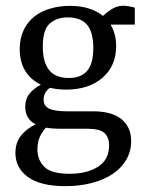

<svg xmlns="http://www.w3.org/2000/svg" viewBox="-20 -445 505 666"><path d="M128.4 -282.9Q128.4 -230.2 150 -202.4Q171.6 -174.5 219.3 -174.5Q260.4 -174.5 282 -198.9Q303.6 -223.3 303.6 -278.5Q303.6 -333.8 281.8 -359.3Q260 -384.7 213.8 -384.7Q178.2 -384.7 153.3 -364Q128.4 -343.3 128.4 -282.9ZM434.9 44.4Q434.9 80 418 109.1Q401.1 138.2 370.9 158.4Q340.7 178.5 298.7 189.6Q256.7 200.7 206.9 200.7Q120.7 200.7 77.1 169.1Q33.5 137.5 33.5 85.8Q33.5 49.1 53.3 24.9Q73.1 0.7 103.6 -13.8Q85.8 -22.9 76.7 -38Q67.6 -53.1 67.6 -73.8Q67.6 -103.3 83.6 -121.6Q99.6 -140 121.8 -151.3Q87.3 -167.6 67.8 -198.9Q48.4 -230.2 48.4 -274.5Q48.4 -312.4 62.2 -340.9Q76 -369.5 99.5 -387.8Q122.9 -406.2 154.9 -415.5Q186.9 -424.7 222.9 -424.7Q258.2 -424.7 287.3 -415.8Q316.4 -406.9 337.1 -389.8Q354.9 -406.5 372 -415.8Q389.1 -425.1 406.9 -425.1Q416 -425.1 427.3 -423.1Q438.5 -421.1 447.6 -418.5V-359.6H363.6Q372.7 -344.4 377.8 -325.6Q382.9 -306.9 382.9 -285.1Q382.9 -216.4 335.6 -175.3Q288.4 -134.2 209.1 -134.2Q194.2 -134.2 180 -135.8Q165.8 -137.5 153.1 -140.4Q142.9 -133.1 137.1 -123.1Q131.3 -113.1 131.3 -99.6Q131.3 -77.5 150.4 -68.2Q169.5 -58.9 212.7 -58.9H302.2Q368 -58.9 401.5 -31.6Q434.9 -4.4 434.9 44.4ZM221.5 157.8Q281.8 157.8 320.2 133.3Q358.5 108.7 358.5 58.9Q358.5 32 342.7 16.7Q326.9 1.5 280.4 1.5H186.9Q173.5 1.5 161.5 0.5Q149.5 -0.4 139.3 -2.2Q126.5 11.3 118.2 29.6Q109.8 48 109.8 73.1Q109.8 109.5 133.6 133.6Q157.5 157.8 221.5 157.8Z"/></svg>

Font: Rasa
Style: Regular
Weight: 400
Version: Version 1.000;PS 1.000;hotconv 1.0.88;makeotf.lib2.5.647800;